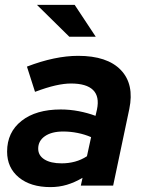

<svg xmlns="http://www.w3.org/2000/svg" viewBox="-20 -758 585 784"><path d="M186 6Q105 6 57 -33.5Q9 -73 9 -139Q9 -218 68 -264.5Q127 -311 228 -311Q265 -311 301.5 -304Q338 -297 370 -285L376 -311Q387 -364 360 -390.5Q333 -417 270 -417Q242 -417 206.5 -409Q171 -401 123 -383L90 -486Q147 -508 199.5 -519Q252 -530 299 -530Q418 -530 473.5 -472Q529 -414 508 -313L442 0H310L317 -32Q285 -13 253 -3.5Q221 6 186 6ZM136 -151Q136 -123 161.5 -107Q187 -91 232 -91Q260 -91 286 -98Q312 -105 335 -120L352 -198Q327 -209 297.5 -215Q268 -221 238 -221Q191 -221 163.5 -202Q136 -183 136 -151ZM285 -738 371 -608H263L131 -738Z"/></svg>

Font: Red Hat Display
Style: Bold Italic
Weight: 700
Italic angle: -12°
Designer: Pentagram / MCKL
Foundry: Pentagram / MCKL
Version: Version 1.003; Red Hat Display Bold Italic